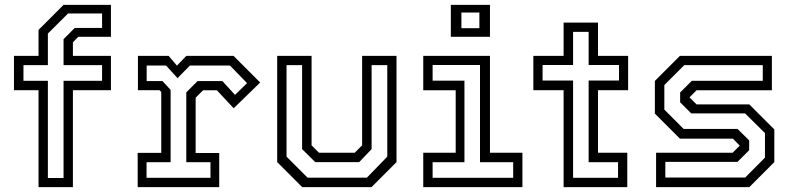

<svg xmlns="http://www.w3.org/2000/svg" viewBox="-20 -770 3261 790"><path d="M138.5 0V-399H37.5V-540H138.5V-647L241.5 -750H436.5V-618.5H302L280 -596V-540H436.5V-399H280V0ZM177 -37.5H241.5V-437.5H400V-502H241.5V-609L287.5 -655H400V-714.5H260L177 -632V-502H76.5V-437.5H177Z M546.5 0V-141H643.5V-391.5L636 -399H547.5V-540H674L708 -500L746.5 -540H941L1050.5 -430.5L941.5 -324.5L872.5 -398.5H815.5L785 -368V-140.5H882V0ZM583 -38.5H846V-102.5H746.5V-390L793 -436.5H895L947 -379.5L996.5 -428L926 -500.5H761.5L710.5 -448.5L663 -500.5H583.5V-436.5H648.5L682 -400V-102.5H583Z M1223.5 0 1120.5 -103V-540H1262V-172L1292.5 -141.5H1439.5L1470 -172V-540H1611.5V-103L1508.5 0ZM1245.5 -39H1489.5L1573.5 -125.5V-502H1509V-156.5L1458 -103H1277L1223 -156.5V-502H1159V-125.5Z M1835 -618.5V-750H1996V-618.5ZM1878.5 -654H1952.5V-718.5H1878.5ZM1721.5 0V-141.5H1855V-398.5H1721.5V-540H1996V-141.5H2129.5V0ZM1760 -38.5H2091.5V-102.5H1955V-502.5H1760V-438H1891V-102.5H1760Z M2299 0V-399H2174.5V-540H2299V-677H2440.5V-540H2564.5V-399H2440.5V-141.5H2561V0ZM2338 -38.5H2523V-102.5H2402V-438.5H2527V-502.5H2402V-639H2338V-502.5H2212.5V-438.5H2338Z M2679.5 0V-141.5H2994.5L3025 -172V-169.5L2995.5 -199.5H2777.5L2674.5 -302.5V-437L2777.5 -540H3156V-398.5H2846L2815.5 -368V-371L2846 -340.5H3063L3166 -237.5V-103L3063 0ZM2717.5 -39.5H3046L3127.5 -121.5V-222.5L3045.5 -303.5H2824L2778.5 -349V-389.5L2826.5 -437.5H3118.5V-502H2795.5L2713.5 -420V-319L2793 -239.5H3014.5L3062.5 -192.5V-152L3014.5 -104H2717.5Z"/></svg>

Font: Tourney
Style: Regular
Weight: 400
Designer: Tyler Finck
Foundry: Etcetera Type Co
Version: Version 1.015